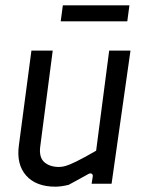

<svg xmlns="http://www.w3.org/2000/svg" viewBox="-20 -690 560 721"><path d="M188 11Q115 11 78 -31Q41 -73 51 -145L98 -500H178L131 -139Q126 -99 146.5 -81Q167 -63 202 -63Q213 -63 227 -67Q241 -71 267.5 -84Q294 -97 341 -124L390 -500H470L399 0H324L328 -25Q330 -34 324.5 -37.5Q319 -41 311 -36Q289 -24 271 -14Q253 -4 238 4Q226 7 213 9Q200 11 188 11ZM208 -610 216 -670H466L458 -610Z"/></svg>

Font: Finlandica
Style: Italic
Weight: 400
Italic angle: -8°
Designer: Niklas Ekholm, Juho Hiilivirta, Jaakko Suomalainen
Foundry: Helsinki Type Studio
Version: Version 1.064